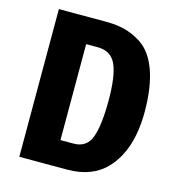

<svg xmlns="http://www.w3.org/2000/svg" viewBox="-106 -799 817 889"><g transform="rotate(15 302.5 -354.0)"><path d="M67 -708H295Q364 -708 415.5 -687Q467 -666 496.5 -633.5Q526 -601 544 -552Q574 -470 574 -352Q574 -168 484 -72Q416 0 297 0H67ZM231 -584V-124H294Q357 -124 378 -182.5Q399 -241 399 -359Q399 -477 374.5 -530.5Q350 -584 286 -584Z"/></g></svg>

Font: Magra
Style: Bold
Weight: 600
Designer: Viviana Monsalve
Foundry: Viviana Monsalve
Version: Version 1.001